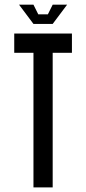

<svg xmlns="http://www.w3.org/2000/svg" viewBox="-20 -812 373 832"><path d="M208.3 0H125V-583.3H41.7V-666.7H291.7V-583.3H208.3ZM125 -708.3 62.5 -791.7H125L145.8 -750H187.5L208.3 -791.7H270.8L208.3 -708.3Z"/></svg>

Font: Yulong
Style: Regular
Weight: 400
Designer: GGBotNet
Foundry: f0n7.com
Version: 1.00